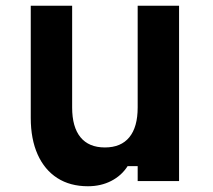

<svg xmlns="http://www.w3.org/2000/svg" viewBox="-20 -630 740 668"><path d="M603 -610V0H459V-52H424Q403 -19 367 -0.5Q331 18 286 18Q224 18 179.5 -10.5Q135 -39 111 -92.5Q87 -146 87 -220V-610H231V-256Q231 -188 260 -152.5Q289 -117 345 -117Q401 -117 430 -152.5Q459 -188 459 -256V-610Z"/></svg>

Font: Martian Mono SemiExpanded SemiBold
Style: Regular
Weight: 600
Monospace: yes
Version: Version 0.930